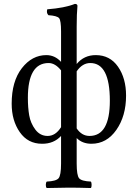

<svg xmlns="http://www.w3.org/2000/svg" viewBox="-20 -718 697 972"><path d="M221.2 -29.8Q261.2 -29.8 289.1 -74.2V-361.8Q259.3 -398.9 226.1 -398.9Q121.1 -398.9 121.1 -222.2Q121.1 -173.3 127.9 -133.8Q134.8 -94.2 158.9 -62Q183.1 -29.8 221.2 -29.8ZM437 -398.9Q397 -398.9 368.2 -356.9V-67.9Q394 -29.8 433.1 -29.8Q536.1 -29.8 536.1 -208Q536.1 -398.9 437 -398.9ZM368.2 -583V-394Q405.3 -439 464.8 -439Q536.6 -439 577.4 -380.4Q618.2 -321.8 618.2 -233.9Q618.2 -130.9 569.1 -60.5Q520 9.8 442.9 9.8Q397 9.8 368.2 -19V109.9Q368.2 169.9 380.6 184.6Q393.1 199.2 439.9 201.2Q443.8 206.1 443.8 218Q443.8 230 439.9 233.9Q374 231.9 329.1 231.9Q287.1 231.9 216.8 233.9Q211.9 230 211.9 218Q211.9 206.1 216.8 201.2Q263.7 199.2 276.4 184.6Q289.1 169.9 289.1 109.9V-29.8Q252 10.3 192.9 9.8Q121.1 9.8 80.1 -49.1Q39.1 -107.9 39.1 -192.9Q39.1 -306.6 90.6 -372.8Q142.1 -439 214.8 -439Q257.8 -439 289.1 -404.8V-559.1Q289.1 -614.3 279.1 -626.2Q269 -638.2 225.1 -641.1Q213.9 -652.3 219.2 -670.9Q308.1 -677.7 358.9 -698.2Q372.1 -698.2 372.1 -688Q368.2 -647.9 368.2 -583Z"/></svg>

Font: Linux Libertine
Style: Regular
Weight: 400
Designer: Philipp H. Poll
Foundry: Philipp H. Poll
Version: Version 5.3.0 ; ttfautohint (v0.9)